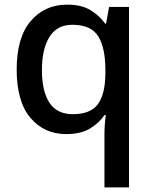

<svg xmlns="http://www.w3.org/2000/svg" viewBox="-20 -569 660 829"><path d="M431 11Q431 -8 432.5 -31Q434 -54 437 -72H431Q408 -38 368.5 -14Q329 10 266 10Q171 10 111.5 -60Q52 -130 52 -269Q52 -407 112.5 -478Q173 -549 270 -549Q332 -549 371 -525Q410 -501 434 -467H438L451 -539H537V240H431ZM294 -76Q371 -76 402.5 -119Q434 -162 435 -249V-267Q435 -363 404 -412.5Q373 -462 292 -462Q226 -462 193.5 -409.5Q161 -357 161 -266Q161 -175 193.5 -125.5Q226 -76 294 -76Z"/></svg>

Font: Noto Sans Tangsa Medium
Style: Regular
Weight: 500
Version: Version 1.504